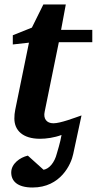

<svg xmlns="http://www.w3.org/2000/svg" viewBox="-20 -606 431 855"><path d="M391 -418V-473H252L273 -586H173L122 -483L37 -449V-408L109 -416L48 -118C45 -104 44 -91 44 -78C44 -26 81 12 158 12C186 12 222 7 254 -5C250 23 233 78 233 78C223 118 199 146 174 150L104 87C69 95 30 123 30 162C30 200 57 229 125 229C250 229 297 125 306 80L343 -92C311 -81 249 -57 218 -57C187 -57 172 -78 179 -109L242 -418Z"/></svg>

Font: Veleka
Style: Bold Italic
Weight: 700
Italic angle: -12°
Designer: Stefan Peev, Context Ltd, 2016; SIL International, 1997-2014.
Foundry: Stefan Peev, Context Ltd, 2016
Version: Version 5.000